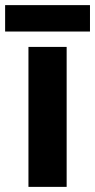

<svg xmlns="http://www.w3.org/2000/svg" viewBox="-33 -795 371 749"><path d="M318 -775H-13V-672H318ZM227 -66V-612H78V-66Z"/></svg>

Font: Noto Sans Malayalam UI
Style: Bold
Weight: 700
Designer: Jelle Bosma - Monotype Design Team
Foundry: Monotype Imaging Inc.
Version: Version 2.104